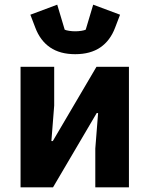

<svg xmlns="http://www.w3.org/2000/svg" viewBox="-20 -802 640 822"><path d="M68 -516H212V-350L200 -198H206L393 -516H532V0H388V-166L400 -318H394L207 0H68ZM131 -684 110 -739 225 -782 257 -675Q263 -672 276 -670Q289 -668 302 -668Q315 -668 328 -670Q341 -672 347 -675L379 -782L494 -739L473 -684Q452 -628 409.5 -599Q367 -570 302 -570Q237 -570 194.5 -599Q152 -628 131 -684Z"/></svg>

Font: iA Writer Mono V
Style: Regular
Weight: 400
Designer: Mike Abbink, Paul van der Laan, Pieter van Rosmalen
Foundry: Bold Monday
Version: Version 2.000